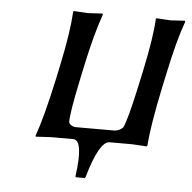

<svg xmlns="http://www.w3.org/2000/svg" viewBox="-45 -477 649 650"><g transform="rotate(5 279.5 -152.0)"><path d="M500.5 -200.2Q472.7 -67.4 467.8 0L466.3 2.9Q464.4 2.9 415 0H338.9H216.8Q251.5 2 234.4 125L235.8 127.9H265.6L268.6 125Q304.2 1 338.9 0H216.8H141.1Q141.1 0 88.4 2.9L87.9 0Q112.3 -68.8 140.6 -200.2L150.9 -249Q174.3 -359.9 178.2 -429.2L179.7 -432.1Q181.6 -432.1 228 -429.2Q228 -429.2 277.8 -432.1L279.3 -429.2Q254.9 -361.3 231 -249L220.7 -200.2Q195.8 -82.5 197.3 -54.2Q206.1 -41.5 220.7 -41H352.5Q369.1 -42 381.3 -54.2Q395 -82 420.4 -200.2L431.2 -250Q456.5 -369.6 459 -429.2L460.9 -432.1Q462.9 -432.1 509.3 -429.2Q509.3 -429.2 557.6 -432.1L559.1 -429.2Q535.2 -363.8 511.2 -250Z"/></g></svg>

Font: Linux Biolinum Capitals O
Style: Italic Samll Caps
Weight: 400
Italic angle: -12°
Designer: Philipp H. Poll
Foundry: Philipp H. Poll
Version: Version 0.6.2